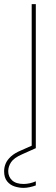

<svg xmlns="http://www.w3.org/2000/svg" viewBox="-77 -720 271 933"><path d="M77 0V-700H97V0ZM38 193Q16 193 -6 186Q-28 179 -42.5 161Q-57 143 -57 112Q-57 93 -49.5 75Q-42 57 -24 40.5Q-6 24 25 11L86 -16L97 0L30 30Q-9 47 -23 68Q-37 89 -37 112Q-37 139 -18 156.5Q1 174 38 174Q52 174 68 170.5Q84 167 97 161V181Q84 186 67.5 189.5Q51 193 38 193Z"/></svg>

Font: DM Sans 11pt Thin
Style: Regular
Weight: 250
Version: Version 4.004;gftools[0.9.30]